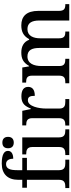

<svg xmlns="http://www.w3.org/2000/svg" viewBox="670 -1480 810 2190"><g transform="rotate(-90 1075.0 -385.0)"><path d="M25 0H349V-45H308C267 -45 229 -54 229 -115V-483H369V-536H229V-594C229 -679 247 -721 299 -721C346 -721 360 -677 360 -639C417 -639 449 -662 449 -699C449 -739 415 -770 304 -770C186 -770 119 -703 119 -582V-536H29V-483H119V-115C119 -54 81 -45 40 -45H25Z M544 -633C579 -633 609 -651 609 -698C609 -746 579 -763 544 -763C507 -763 479 -746 479 -698C479 -651 507 -633 544 -633ZM401 0H695V-45H682C638 -45 603 -55 603 -117V-536H409V-491H414C457 -491 493 -481 493 -423V-113C493 -55 457 -45 414 -45H401Z M738 0H1040V-45H1011C968 -45 932 -53 932 -112V-268C932 -345 956 -472 1026 -472C1065 -472 1077 -448 1077 -393C1148 -393 1179 -422 1179 -469C1179 -517 1145 -546 1071 -546C985 -546 958 -501 931 -438H926L906 -536H740V-491H743C787 -491 822 -482 822 -423V-117C822 -54 787 -45 742 -45H738Z M1220 0H1499V-45H1496C1452 -45 1417 -53 1417 -112V-317C1417 -402 1444 -477 1526 -477C1598 -477 1623 -427 1623 -341V0H1810V-45H1807C1762 -45 1733 -54 1733 -117V-330C1733 -409 1760 -477 1838 -477C1909 -477 1936 -427 1936 -341V0H2123V-45H2120C2075 -45 2046 -54 2046 -117V-352C2046 -488 1984 -547 1881 -547C1815 -547 1761 -527 1724 -458H1716C1692 -522 1637 -547 1571 -547C1504 -547 1456 -527 1418 -458H1413L1400 -536H1228V-492H1231C1275 -492 1307 -483 1307 -425V-116C1307 -54 1276 -45 1231 -45H1220Z"/></g></svg>

Font: Noto Serif Telugu Medium
Style: Regular
Weight: 500
Designer: Jelle Bosma - Monotype Design Team
Foundry: Monotype Imaging Inc.
Version: Version 2.005